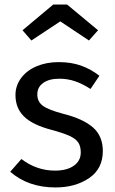

<svg xmlns="http://www.w3.org/2000/svg" viewBox="-20 -812 507 844"><path d="M417 -479 378 -421Q342 -444 309.5 -455Q277 -466 241 -466Q196 -466 170 -447.5Q144 -429 144 -397Q144 -365 168.5 -347Q193 -329 257 -312Q345 -290 388.5 -252Q432 -214 432 -148Q432 -70 371.5 -29Q311 12 224 12Q104 12 25 -57L74 -113Q141 -62 222 -62Q274 -62 304.5 -83.5Q335 -105 335 -142Q335 -169 324 -185.5Q313 -202 286 -214.5Q259 -227 207 -241Q123 -263 85.5 -300Q48 -337 48 -394Q48 -435 72.5 -468.5Q97 -502 140.5 -520.5Q184 -539 238 -539Q292 -539 335 -524Q378 -509 417 -479ZM79 -679 214 -792H275L411 -679L371 -634L245 -718L118 -634Z"/></svg>

Font: Fira GO
Style: Regular
Weight: 400
Designer: Carrois Corporate
Foundry: Carrois Corporate GbR
Version: Version 0.300